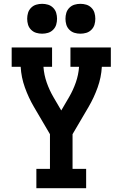

<svg xmlns="http://www.w3.org/2000/svg" viewBox="-20 -983 640 1003"><path d="M170 0V-101H241V-282L157 -425Q129 -473 110 -526Q91 -579 88 -634H41V-735H252V-634H207Q210 -592 224 -552Q238 -512 259 -476L300 -406L341 -476Q362 -512 376 -552Q390 -592 393 -634H348V-735H559V-634H512Q509 -579 490 -526Q471 -473 443 -425L359 -282V-101H430V0ZM400 -807Q384 -807 369 -811.5Q354 -816 342.5 -827.5Q331 -839 326.5 -854Q322 -869 322 -885Q322 -901 326.5 -916Q331 -931 342.5 -942.5Q354 -954 369 -958.5Q384 -963 400 -963Q416 -963 431 -958.5Q446 -954 457.5 -942.5Q469 -931 473.5 -916Q478 -901 478 -885Q478 -869 473.5 -854Q469 -839 457.5 -827.5Q446 -816 431 -811.5Q416 -807 400 -807ZM200 -807Q184 -807 169 -811.5Q154 -816 142.5 -827.5Q131 -839 126.5 -854Q122 -869 122 -885Q122 -901 126.5 -916Q131 -931 142.5 -942.5Q154 -954 169 -958.5Q184 -963 200 -963Q216 -963 231 -958.5Q246 -954 257.5 -942.5Q269 -931 273.5 -916Q278 -901 278 -885Q278 -869 273.5 -854Q269 -839 257.5 -827.5Q246 -816 231 -811.5Q216 -807 200 -807Z"/></svg>

Font: Iosevka Curly Slab Extended
Style: Bold
Weight: 700
Width: 7
Monospace: yes
Designer: Belleve Invis
Foundry: Belleve Invis
Version: Version 11.1.0; ttfautohint (v1.8.3)